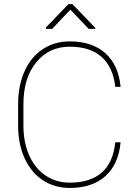

<svg xmlns="http://www.w3.org/2000/svg" viewBox="-20 -927 688 957"><path d="M581.1 -217.8Q570.8 -107.9 505.4 -49.1Q439.9 9.8 327.6 9.8Q252 9.8 193.6 -28.6Q135.3 -66.9 103 -137.5Q70.8 -208 70.3 -298.8V-408.7Q70.3 -499.5 102.1 -571Q133.8 -642.6 192.6 -681.6Q251.5 -720.7 327.6 -720.7Q439 -720.7 504.9 -662.1Q570.8 -603.5 581.1 -494.1H554.7Q543.5 -592.3 486.3 -643.3Q429.2 -694.3 327.6 -694.3Q224.1 -694.3 160.4 -616.2Q96.7 -538.1 96.7 -406.7V-302.2Q96.7 -218.3 125 -153.6Q153.3 -88.9 206.3 -52.7Q259.3 -16.6 327.6 -16.6Q429.7 -16.6 487.1 -66.9Q544.4 -117.2 554.7 -217.8ZM455.1 -788.1V-783.2H421.9L330.6 -878.9L240.2 -783.2H209V-790L321.3 -906.7H340.8Z"/></svg>

Font: Roboto Thin
Style: Regular
Weight: 250
Designer: Google
Version: Version 2.134; 2016